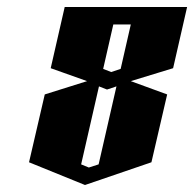

<svg xmlns="http://www.w3.org/2000/svg" viewBox="-20 -520 555 549"><path d="M165 -500H515L475 -325L354 -288L458 -250L413 -56L223 9L63 -56L108 -250L229 -288L125 -325ZM304 -450 275 -323 298 -314 325 -323 354 -450ZM263 -273 212 -50 234 -41 262 -50 313 -273 286 -264Z"/></svg>

Font: SOV_Meka
Style: Italic
Weight: 400
Italic angle: -13°
Version: Version 1.00